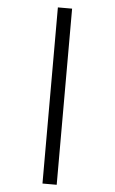

<svg xmlns="http://www.w3.org/2000/svg" viewBox="-63 -865 626 1049"><g transform="rotate(5 250.0 -340.0)"><path d="M211 143V-823H289V143Z"/></g></svg>

Font: Zed Sans
Style: Regular
Weight: 400
Designer: Belleve Invis
Foundry: Belleve Invis
Version: Version 1.0.0; ttfautohint (v1.8.4)